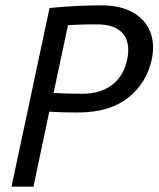

<svg xmlns="http://www.w3.org/2000/svg" viewBox="-20 -697 592 717"><path d="M165 -667Q165 -667 191.5 -669.5Q218 -672 262 -674.5Q306 -677 359 -677Q428 -677 474.5 -651.5Q521 -626 540 -580.5Q559 -535 547 -476Q528 -387 458.5 -332Q389 -277 272 -277Q222 -277 193 -278.5Q164 -280 164 -280L105 0H23ZM343 -606Q293 -606 263.5 -604.5Q234 -603 234 -603L180 -350Q180 -350 209.5 -348.5Q239 -347 289 -347Q355 -347 398.5 -380Q442 -413 455 -475Q468 -537 439 -571.5Q410 -606 343 -606Z"/></svg>

Font: Epunda Sans
Style: Italic
Weight: 400
Italic angle: -12.0243°
Designer: Simon Atzbach
Foundry: typofactur
Version: Version 2.204; ttfautohint (v1.8.4.7-5d5b)